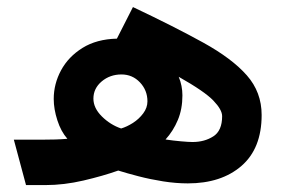

<svg xmlns="http://www.w3.org/2000/svg" viewBox="-20 -535 817 555"><path d="M20 -131.3H105Q124 -131.3 140.4 -131.8Q156.7 -132.3 174.8 -133.8Q156.2 -154.8 145.8 -187.3Q135.3 -219.7 135.3 -249Q135.3 -292.5 156.5 -331.8Q177.7 -371.1 218.5 -396.5Q259.3 -421.9 317.9 -423.3L364.3 -514.6Q484.9 -457.5 567.9 -411.6Q650.9 -365.7 693.6 -317.1Q736.3 -268.6 736.3 -202.6Q736.3 -106 678 -55.4Q619.6 -4.9 522.9 -4.9Q488.8 -4.9 451.7 -10.7Q414.6 -16.6 380.6 -25.4Q346.7 -34.2 321.8 -42Q277.8 -26.4 221.4 -13.2Q165 0 111.3 0H55.2ZM250 -250Q250 -222.7 274.4 -198.5Q298.8 -174.3 330.1 -163.6Q346.7 -168.5 364.3 -179.7Q381.8 -190.9 394 -207.3Q406.2 -223.6 406.2 -242.2Q406.2 -273.9 384.5 -296.9Q362.8 -319.8 331.1 -319.8Q297.9 -319.8 273.9 -299.6Q250 -279.3 250 -250ZM458.5 -131.8Q481 -128.4 503.2 -126.5Q525.4 -124.5 536.6 -124.5Q571.3 -124.5 596.7 -140.9Q622.1 -157.2 622.1 -199.2Q622.1 -217.8 596.9 -244.1Q571.8 -270.5 496.6 -313Q507.3 -287.1 507.3 -259.3Q507.3 -219.7 494.1 -188.2Q481 -156.7 458.5 -131.8Z"/></svg>

Font: Vazirmatn RD UI
Style: Bold
Weight: 700
Designer: Saber Rastikerdar
Foundry: Saber Rastikerdar
Version: Version 33.003